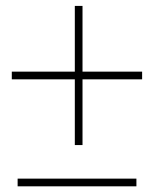

<svg xmlns="http://www.w3.org/2000/svg" viewBox="-20 -639 528 659"><path d="M467.8 -366.7H263.2V-141.1H236.8V-366.7H20.5V-393.1H236.8V-618.7H263.2V-393.1H467.8ZM448.2 0.5H40.5V-25.9H448.2Z"/></svg>

Font: Heebo Thin
Style: Regular
Weight: 250
Designer: Oded Ezer
Foundry: Ezer Type House
Version: Version 3.100